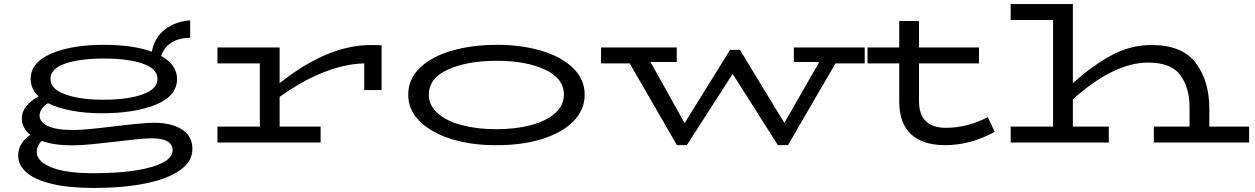

<svg xmlns="http://www.w3.org/2000/svg" viewBox="-20 -706 6217 951"><path d="M933 32Q933 94 871 137.5Q809 181 698.5 203Q588 225 445 225Q320 225 236 204.5Q152 184 111 148Q70 112 70 65Q70 32 86.5 6Q103 -20 130 -38Q88 -73 88 -119Q88 -153 111.5 -181.5Q135 -210 171 -228Q132 -265 132 -315Q132 -397 233.5 -440.5Q335 -484 494 -484Q639 -484 732 -450Q746 -523 799.5 -562Q853 -601 922 -605V-519Q810 -517 778 -429Q857 -385 857 -315Q857 -231 752.5 -188Q648 -145 485 -145Q404 -145 334.5 -158Q265 -171 218 -195Q176 -168 176 -134Q176 -102 216.5 -82Q257 -62 345 -62Q396 -62 544 -80Q692 -98 742 -98Q830 -98 881.5 -64.5Q933 -31 933 32ZM230 -315Q230 -265 303.5 -238.5Q377 -212 494 -212Q612 -212 686 -238.5Q760 -265 760 -315Q760 -366 687 -391Q614 -416 494 -416Q376 -416 303 -391Q230 -366 230 -315ZM835 39Q835 -21 731 -21Q703 -21 655.5 -16Q608 -11 558 -5Q500 2 439 8Q378 14 338 14Q248 14 187 -8Q162 15 162 47Q162 93 233.5 122.5Q305 152 444 152Q565 152 653 138Q741 124 788 98.5Q835 73 835 39Z M1870 -482V-260H1784V-392Q1690 -390 1583 -348Q1476 -306 1365 -226V-79H1568V0H1057V-79H1267V-392H1057V-471H1365V-294Q1602 -483 1818 -483Z M2002 -237Q2002 -315 2061 -371Q2120 -427 2220 -455.5Q2320 -484 2442 -484Q2561 -484 2660 -455Q2759 -426 2817.5 -370Q2876 -314 2876 -237Q2876 -160 2818 -103Q2760 -46 2660 -16Q2560 14 2438 13Q2318 14 2218.5 -16.5Q2119 -47 2060.5 -103.5Q2002 -160 2002 -237ZM2773 -237Q2773 -318 2679 -361.5Q2585 -405 2438 -405Q2291 -404 2197.5 -361Q2104 -318 2104 -237Q2104 -184 2148 -145Q2192 -106 2268 -86Q2344 -66 2438 -66Q2533 -66 2609 -86Q2685 -106 2729 -145Q2773 -184 2773 -237Z M4263 -392H4118L3883 13H3833L3609 -340L3382 13H3333L3099 -392H2957V-471H3332V-399H3202L3371 -96L3596 -459H3645L3865 -97L4038 -399H3912V-471H4263Z M4907 -53Q4787 13 4661 13Q4550 13 4492 -41.5Q4434 -96 4434 -204V-392H4277V-471H4434V-602H4532V-471H4829V-392H4532V-205Q4532 -73 4665 -73Q4773 -73 4873 -126Z M6167 -79V0H5695V-79H5872V-175Q5872 -271 5826.5 -333.5Q5781 -396 5667 -396Q5497 -396 5294 -214V-79H5472V0H4986V-79H5196V-607H4986V-686H5294V-294Q5384 -376 5480.5 -429.5Q5577 -483 5683 -483Q5837 -483 5903.5 -393.5Q5970 -304 5970 -167V-79Z"/></svg>

Font: BioRhyme Expanded
Style: Regular
Weight: 400
Width: 7
Designer: Aoife Mooney
Foundry: Aoife Mooney Type
Version: Version 1.001